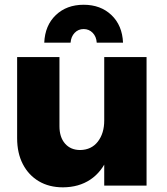

<svg xmlns="http://www.w3.org/2000/svg" viewBox="-20 -780 704 807"><path d="M229.9 -249.3Q229.9 -203.3 253.4 -176.4Q277 -149.4 317.3 -149.4Q364.6 -150.3 391.4 -185Q418.1 -219.7 418.1 -273.4H460Q460 -181.7 433.9 -119.4Q407.7 -57.1 359.6 -25.1Q311.6 7 244.7 7.4Q186.6 7.4 143.4 -18.1Q100.1 -43.7 76.1 -90Q52 -136.3 52 -199.3V-540.1H229.9ZM418.1 -540.1H596V0H418.1ZM276.6 -600.6H166Q169.1 -673.3 214.6 -716.6Q260.1 -760 331.6 -760Q403 -760 448.5 -716.6Q494 -673.3 497.1 -600.6H386.6Q385 -626.1 369.6 -642Q354.1 -657.9 331.6 -657.9Q309 -657.9 293.8 -642Q278.6 -626.1 276.6 -600.6Z"/></svg>

Font: Alexandria
Style: Regular
Weight: 400
Designer: Mohamed Gaber
Foundry: Kief Type Foundry
Version: Version 5.100